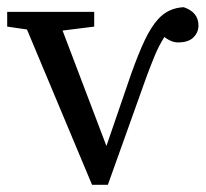

<svg xmlns="http://www.w3.org/2000/svg" viewBox="-20 -508 572 534"><path d="M236 6 55 -426 0 -434V-475H242V-434L154 -423L276 -102L345 -303Q365 -359 382.5 -396Q400 -433 420 -455Q448 -486 491 -488Q532 -474 532 -437Q532 -418 518 -404Q504 -390 475 -390Q457 -390 437 -405Q421 -379 410.5 -353.5Q400 -328 388 -296L280 6Z"/></svg>

Font: Source Serif 4
Style: Regular
Weight: 400
Designer: Frank Grießhammer
Foundry: Adobe
Version: Version 4.005;hotconv 1.1.0;makeotfexe 2.6.0